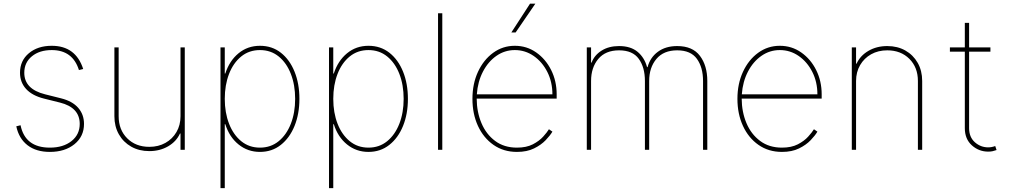

<svg xmlns="http://www.w3.org/2000/svg" viewBox="-20 -798 5378 1023"><path d="M423.3 -430.4 400.6 -424.7Q367.2 -531.2 255.7 -531.2Q190.3 -531.2 149.9 -498Q109.4 -464.8 109.4 -410.5Q109.4 -323.2 220.2 -295.5L305.4 -274.1Q365.4 -259.2 396.5 -223.7Q427.6 -188.2 427.6 -137.8Q427.6 -71 376.8 -29.8Q326 11.4 245.7 11.4Q172.9 11.4 126.8 -24.1Q80.6 -59.7 66.8 -125L89.5 -130.7Q114 -11.4 245.7 -11.4Q316.8 -11.4 360.8 -46.2Q404.8 -81 404.8 -137.8Q404.8 -225.1 299.7 -251.4L214.5 -272.7Q151.6 -288.4 119.1 -323.9Q86.6 -359.4 86.6 -410.5Q86.6 -474.8 133.9 -514.4Q181.1 -554 255.7 -554Q383.2 -554 423.3 -430.4Z M941.8 -179V-545.5H964.5V0H941.8V-86.6H938.9Q919.7 -44 875.9 -18.5Q832 7.1 775.6 7.1Q720.9 7.1 679 -16.7Q637.1 -40.5 613.3 -82.4Q589.5 -124.3 589.5 -179V-545.5H612.2V-179Q612.2 -106.5 657.7 -61.1Q703.1 -15.6 775.6 -15.6Q823.9 -15.6 861.3 -36.6Q898.8 -57.5 920.3 -94.5Q941.8 -131.4 941.8 -179Z M1154.8 204.5V-545.5H1177.6V-406.2H1180.4Q1202.4 -474.1 1250.9 -514Q1299.4 -554 1365.1 -554Q1429.7 -554 1476.7 -516.9Q1523.8 -479.8 1549.5 -415.8Q1575.3 -351.9 1575.3 -271.3Q1575.3 -191.1 1549.4 -127.1Q1523.4 -63.2 1476.2 -25.9Q1429 11.4 1365.1 11.4Q1300.1 11.4 1250.9 -28.4Q1201.7 -68.2 1180.4 -136.4H1177.6V204.5ZM1177.6 -271.3Q1177.6 -197.4 1200.5 -138.7Q1223.4 -79.9 1265.4 -45.6Q1307.5 -11.4 1365.1 -11.4Q1422.6 -11.4 1464.7 -45.6Q1506.7 -79.9 1529.7 -138.7Q1552.6 -197.4 1552.6 -271.3Q1552.6 -345.2 1529.8 -403.9Q1507.1 -462.7 1465 -497Q1422.9 -531.2 1365.1 -531.2Q1307.2 -531.2 1265.1 -497Q1223 -462.7 1200.3 -403.9Q1177.6 -345.2 1177.6 -271.3Z M1733 204.5V-545.5H1755.7V-406.2H1758.5Q1780.5 -474.1 1829 -514Q1877.5 -554 1943.2 -554Q2007.8 -554 2054.9 -516.9Q2101.9 -479.8 2127.7 -415.8Q2153.4 -351.9 2153.4 -271.3Q2153.4 -191.1 2127.5 -127.1Q2101.6 -63.2 2054.3 -25.9Q2007.1 11.4 1943.2 11.4Q1878.2 11.4 1829 -28.4Q1779.8 -68.2 1758.5 -136.4H1755.7V204.5ZM1755.7 -271.3Q1755.7 -197.4 1778.6 -138.7Q1801.5 -79.9 1843.6 -45.6Q1885.7 -11.4 1943.2 -11.4Q2000.7 -11.4 2042.8 -45.6Q2084.9 -79.9 2107.8 -138.7Q2130.7 -197.4 2130.7 -271.3Q2130.7 -345.2 2108 -403.9Q2085.2 -462.7 2043.1 -497Q2001.1 -531.2 1943.2 -531.2Q1885.3 -531.2 1843.2 -497Q1801.1 -462.7 1778.4 -403.9Q1755.7 -345.2 1755.7 -271.3Z M2336.6 -727.3V0H2313.9V-727.3Z M2734.4 11.4Q2663 11.4 2609.6 -25.9Q2556.1 -63.2 2526.6 -127.1Q2497.2 -191.1 2497.2 -271.3Q2497.2 -351.6 2526.8 -415.5Q2556.5 -479.4 2607.6 -516.7Q2658.7 -554 2723 -554Q2786.6 -554 2837 -518.6Q2887.4 -483.3 2916.7 -424.7Q2946 -366.1 2946 -295.5V-272.7H2519.9Q2520.2 -201.3 2545.3 -142Q2570.3 -82.7 2618.1 -47.1Q2665.8 -11.4 2734.4 -11.4Q2784.8 -11.4 2819.1 -29.1Q2853.3 -46.9 2874.1 -70Q2894.9 -93 2904.8 -109.4L2923.3 -96.6Q2911.2 -76 2887.1 -50.8Q2862.9 -25.6 2825.3 -7.1Q2787.6 11.4 2734.4 11.4ZM2520.6 -295.5H2923.3Q2923.3 -361.2 2896.3 -414.6Q2869.3 -468 2823.9 -499.6Q2778.4 -531.2 2723 -531.2Q2669.4 -531.2 2625.2 -500.5Q2581 -469.8 2553.3 -416.5Q2525.6 -363.3 2520.6 -295.5ZM2704.5 -625 2804 -778.4H2832.4L2727.3 -625Z M3106.5 0V-545.5H3129.3V-464.5H3132.1Q3147 -504.3 3185.5 -528.4Q3224.1 -552.6 3278.4 -552.6Q3340.2 -552.6 3377 -522Q3413.7 -491.5 3427.6 -440.3H3430.4Q3443.9 -491.5 3485.1 -522Q3526.3 -552.6 3588.1 -552.6Q3670.1 -552.6 3709.3 -500.5Q3748.6 -448.5 3748.6 -366.5V0H3725.9V-366.5Q3725.9 -438.9 3693.2 -484.4Q3660.5 -529.8 3588.1 -529.8Q3515.6 -529.8 3477.3 -483.8Q3438.9 -437.9 3438.9 -366.5V0H3416.2V-366.5Q3416.2 -438.9 3383.5 -484.4Q3350.9 -529.8 3278.4 -529.8Q3206 -529.8 3167.6 -483.8Q3129.3 -437.9 3129.3 -366.5V0Z M4146.3 11.4Q4074.9 11.4 4021.5 -25.9Q3968 -63.2 3938.6 -127.1Q3909.1 -191.1 3909.1 -271.3Q3909.1 -351.6 3938.7 -415.5Q3968.4 -479.4 4019.5 -516.7Q4070.7 -554 4134.9 -554Q4198.5 -554 4248.9 -518.6Q4299.4 -483.3 4328.7 -424.7Q4358 -366.1 4358 -295.5V-272.7H3931.8Q3932.2 -201.3 3957.2 -142Q3982.2 -82.7 4030 -47.1Q4077.8 -11.4 4146.3 -11.4Q4196.7 -11.4 4231 -29.1Q4265.3 -46.9 4286 -70Q4306.8 -93 4316.8 -109.4L4335.2 -96.6Q4323.2 -76 4299 -50.8Q4274.9 -25.6 4237.2 -7.1Q4199.6 11.4 4146.3 11.4ZM3932.5 -295.5H4335.2Q4335.2 -361.2 4308.2 -414.6Q4281.2 -468 4235.8 -499.6Q4190.3 -531.2 4134.9 -531.2Q4081.3 -531.2 4037.1 -500.5Q3992.9 -469.8 3965.2 -416.5Q3937.5 -363.3 3932.5 -295.5Z M4541.2 -366.5V0H4518.5V-545.5H4541.2V-458.8H4544Q4563.2 -501.4 4607.1 -527Q4650.9 -552.6 4707.4 -552.6Q4762.1 -552.6 4804 -528.8Q4845.9 -505 4869.7 -463.1Q4893.5 -421.2 4893.5 -366.5V0H4870.7V-366.5Q4870.7 -438.9 4825.3 -484.4Q4779.8 -529.8 4707.4 -529.8Q4659.1 -529.8 4621.6 -508.9Q4584.2 -487.9 4562.7 -451Q4541.2 -414.1 4541.2 -366.5Z M5257.1 -545.5V-522.7H5143.5V-115.1Q5143.5 -67.5 5174.2 -40.1Q5204.9 -12.8 5245.7 -12.8Q5263.5 -12.8 5282.7 -19.9L5289.8 1.4Q5279.1 5.3 5268.8 7.6Q5258.5 9.9 5245.7 9.9Q5195.3 9.9 5158 -23.8Q5120.7 -57.5 5120.7 -115.1V-522.7H5041.2V-545.5H5120.7V-676.1H5143.5V-545.5Z"/></svg>

Font: Inter UI Thin
Style: Regular
Weight: 100
Designer: Rasmus Andersson
Foundry: rsms
Version: 3.2;8d6f07862